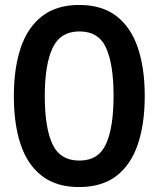

<svg xmlns="http://www.w3.org/2000/svg" viewBox="-20 -746 640 776"><path d="M299 10Q208 10 149.5 -35Q91 -80 63.5 -162Q36 -244 36 -357Q36 -471 64 -553.5Q92 -636 150.5 -681Q209 -726 300 -726Q392 -726 450.5 -681Q509 -636 537 -553.5Q565 -471 565 -358Q565 -245 537 -162.5Q509 -80 450.5 -35Q392 10 299 10ZM301 -97Q378 -97 408.5 -164Q439 -231 439 -359Q439 -485 409 -552Q379 -619 301 -619Q224 -619 192.5 -552Q161 -485 161 -358Q161 -230 192 -163.5Q223 -97 301 -97Z"/></svg>

Font: Noto Sans Mono SemiBold
Style: Regular
Weight: 600
Designer: Monotype Design Team
Foundry: Monotype Imaging Inc.
Version: Version 2.014; ttfautohint (v1.8.4.7-5d5b)